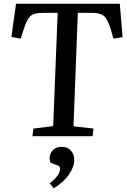

<svg xmlns="http://www.w3.org/2000/svg" viewBox="-20 -730 678 1029"><path d="M159 -41 265 -54 289 -661H209Q183 -661 165 -656Q147 -651 134 -633.5Q121 -616 109 -578L91 -523L41 -532L66 -710H622L637 -531L588 -523L573 -575Q562 -610 550 -628.5Q538 -647 520 -654Q502 -661 474 -661H397L374 -53L481 -41L476 0H154ZM268 279 246 252Q272 233 287 213Q302 193 302 174Q302 167 298.5 162.5Q295 158 285 155L251 142Q243 124 247.5 104Q252 84 268 70.5Q284 57 310 57Q343 57 360.5 77.5Q378 98 378 126Q378 164 350 205Q322 246 268 279Z"/></svg>

Font: Literata 36pt Medium
Style: Italic
Weight: 500
Italic angle: -2°
Designer: Latin by Veronika Burian and Jose Scaglione. Greek by Irene Vlachou. Cyrillic by Vera Evstafieva
Foundry: TypeTogether
Version: Version 3.002